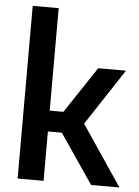

<svg xmlns="http://www.w3.org/2000/svg" viewBox="-56 -852 649 895"><g transform="rotate(5 268.5 -404.0)"><path d="M60.5 0V-808H182V-328.5H246L390 -545H520L347 -282L537 0H404.5L247 -231H182V0Z"/></g></svg>

Font: Encode Sans Semi Condensed SemiBold
Style: Regular
Weight: 600
Width: 4
Designer: Multiple Designers
Foundry: Impallari Type
Version: Version 3.000; ttfautohint (v1.8.3) -l 8 -r 50 -G 200 -x 14 